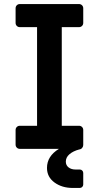

<svg xmlns="http://www.w3.org/2000/svg" viewBox="-20 -735 490 948"><path d="M212 94Q212 36 271 0H78Q69 0 63 -6Q57 -12 57 -21V-93Q57 -102 63 -108Q69 -114 78 -114H163V-601H78Q69 -601 63 -607Q57 -613 57 -622V-694Q57 -703 63 -709Q69 -715 78 -715H370Q379 -715 385 -709Q391 -703 391 -694V-622Q391 -613 385 -607Q379 -601 370 -601H285V-114H370Q379 -114 385 -108Q391 -102 391 -93V-19Q391 -11 385.5 -4.5Q380 2 371 3Q341 11 323 26.5Q305 42 305 63Q305 81 318.5 91.5Q332 102 353 102H374Q381 102 386 107Q391 112 391 119V176Q391 183 386 188Q381 193 374 193H339Q286 193 249 166Q212 139 212 94Z"/></svg>

Font: Miriam Libre
Style: Bold
Weight: 700
Designer: Michal Sahar
Foundry: Hagilda
Version: Version 1.001